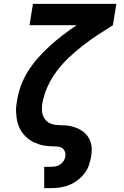

<svg xmlns="http://www.w3.org/2000/svg" viewBox="-20 -755 640 990"><path d="M208 215V105H244Q256 105 268 102.5Q280 100 290.5 93Q301 86 308 75Q315 64 317 52Q319 38 313.5 24.5Q308 11 295.5 5.5Q283 0 268 0Q253 0 238.5 -1Q224 -2 210 -4Q196 -6 182.5 -10.5Q169 -15 156.5 -20.5Q144 -26 133 -34Q122 -42 112 -51.5Q102 -61 94 -72Q86 -83 80.5 -95.5Q75 -108 71 -121.5Q67 -135 65.5 -149Q64 -163 63 -177.5Q62 -192 63.5 -206.5Q65 -221 68 -236Q74 -276 88.5 -315Q103 -354 126 -390Q149 -426 178 -458.5Q207 -491 238.5 -519.5Q270 -548 304.5 -574.5Q339 -601 375 -625H132L150 -735H580L562 -625Q522 -600 482.5 -574Q443 -548 406 -519Q369 -490 334.5 -457.5Q300 -425 272 -387.5Q244 -350 225 -307.5Q206 -265 198 -221Q195 -202 196.5 -183Q198 -164 206.5 -148.5Q215 -133 230.5 -123.5Q246 -114 264.5 -111.5Q283 -109 302.5 -109Q322 -109 340 -105.5Q358 -102 374.5 -95.5Q391 -89 406 -78.5Q421 -68 431.5 -53.5Q442 -39 447.5 -22Q453 -5 453 14Q453 33 450 52Q446 75 438 98Q430 121 414.5 140.5Q399 160 379 175Q359 190 336.5 199Q314 208 290.5 211.5Q267 215 244 215Z"/></svg>

Font: Iosevka HT Extrabold Extended
Style: Italic
Weight: 800
Width: 7
Italic angle: -9°
Monospace: yes
Designer: Belleve Invis
Foundry: Belleve Invis
Version: Version 32.3.0; ttfautohint (v1.8.4)